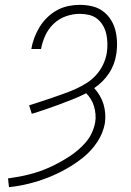

<svg xmlns="http://www.w3.org/2000/svg" viewBox="-20 -763 540 791"><path d="M17 8 13 -28Q35 -31 57 -35Q79 -39 100.5 -44.5Q122 -50 142.5 -57Q163 -64 184 -73.5Q205 -83 225 -94Q245 -105 264.5 -117.5Q284 -130 301.5 -145Q319 -160 334 -177.5Q349 -195 358.5 -216Q368 -237 372 -258Q375 -275 373.5 -292Q372 -309 367.5 -324.5Q363 -340 354.5 -354Q346 -368 335 -379Q308 -365 280 -354Q252 -343 224 -332.5Q196 -322 168 -312.5Q140 -303 111 -294L100 -329Q124 -337 148 -344.5Q172 -352 196 -360.5Q220 -369 244 -377.5Q268 -386 291.5 -396.5Q315 -407 337 -421Q359 -435 376.5 -454.5Q394 -474 405 -497.5Q416 -521 420 -545Q423 -565 422.5 -584.5Q422 -604 418 -622.5Q414 -641 404.5 -657.5Q395 -674 380.5 -685.5Q366 -697 347 -701.5Q328 -706 308 -706Q280 -706 251.5 -696Q223 -686 201 -665Q179 -644 166.5 -616.5Q154 -589 149 -561H109Q113 -585 121.5 -607.5Q130 -630 143 -651.5Q156 -673 174.5 -691Q193 -709 215 -721Q237 -733 261 -738Q285 -743 308 -743Q334 -743 358.5 -737.5Q383 -732 402.5 -718Q422 -704 435.5 -683.5Q449 -663 455 -639.5Q461 -616 462 -590.5Q463 -565 459 -540Q456 -519 448.5 -499Q441 -479 429 -461Q417 -443 401.5 -427.5Q386 -412 368 -400Q381 -386 391 -369Q401 -352 406.5 -333.5Q412 -315 413.5 -295Q415 -275 412 -255Q405 -215 381 -178.5Q357 -142 323.5 -115Q290 -88 252.5 -67Q215 -46 176.5 -31Q138 -16 97.5 -6Q57 4 17 8Z"/></svg>

Font: Iosevka Slab Extralight
Style: Italic
Weight: 200
Italic angle: -9°
Monospace: yes
Designer: Belleve Invis
Foundry: Belleve Invis
Version: Version 11.1.1; ttfautohint (v1.8.3)